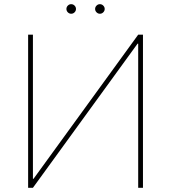

<svg xmlns="http://www.w3.org/2000/svg" viewBox="-20 -892 813 912"><path d="M113.6 0V-727.3H136.4V-42.6H139.2L636.4 -727.3H659.1V0H636.4V-684.7H633.5L136.4 0ZM454.5 -872.2Q463.8 -872.2 470.5 -865.4Q477.3 -858.7 477.3 -849.4Q477.3 -840.2 470.5 -833.5Q463.8 -826.7 454.5 -826.7Q445.3 -826.7 438.6 -833.5Q431.8 -840.2 431.8 -849.4Q431.8 -858.7 438.6 -865.4Q445.3 -872.2 454.5 -872.2ZM295.5 -849.4Q295.5 -858.7 302.2 -865.4Q308.9 -872.2 318.2 -872.2Q327.4 -872.2 334.2 -865.4Q340.9 -858.7 340.9 -849.4Q340.9 -840.2 334.2 -833.5Q327.4 -826.7 318.2 -826.7Q308.9 -826.7 302.2 -833.5Q295.5 -840.2 295.5 -849.4Z"/></svg>

Font: Inter P Thin
Style: Regular
Weight: 100
Designer: Rasmus Andersson
Foundry: rsms
Version: Version 3.018;git-588b23468